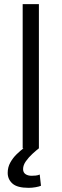

<svg xmlns="http://www.w3.org/2000/svg" viewBox="-20 -713 296 923"><path d="M118 190Q63 190 40 169.5Q17 149 17 118Q17 91 29.5 68.5Q42 46 60 28.5Q78 11 93 0H89V-693H167V0Q154 10 136 26.5Q118 43 104.5 62Q91 81 91 100Q91 116 102.5 124Q114 132 132 132Q141 132 151.5 131Q162 130 171 126L177 180Q168 184 151 187Q134 190 118 190Z"/></svg>

Font: Ubuntu Sans
Style: Regular
Weight: 400
Designer: Dalton Maag Ltd
Foundry: Dalton Maag Ltd
Version: Version 1.006; ttfautohint (v1.8.4.7-5d5b)